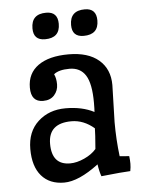

<svg xmlns="http://www.w3.org/2000/svg" viewBox="-50 -687 572 743"><g transform="rotate(-5 236.5 -315.5)"><path d="M388 -345 384 -201Q384 -133 392 -68L429 -65Q431 -49 431 -35.5Q431 -22 428 -7Q399 -6 315 3Q308 -16 304 -44Q226 15 169.5 15Q113 15 81.5 -21.5Q50 -58 50 -125.5Q50 -193 92.5 -232Q135 -271 199.5 -271Q264 -271 310 -247Q311 -258 311 -283Q311 -357 290.5 -389.5Q270 -422 228 -422Q186 -422 167 -406Q175 -390 175 -366Q175 -342 159.5 -324.5Q144 -307 116 -307Q69 -307 69 -362.5Q69 -418 111 -448Q153 -478 229 -478Q305 -478 346.5 -442.5Q388 -407 388 -345ZM306 -184Q265 -219 218 -219Q128 -219 128 -139Q128 -57 199 -57Q225 -57 254.5 -70.5Q284 -84 301 -104Q306 -164 306 -184ZM202 -599Q202 -544 144 -544Q99 -544 99 -590Q99 -646 157 -646Q202 -646 202 -599ZM352 -599Q352 -544 294 -544Q249 -544 249 -590Q249 -646 307 -646Q352 -646 352 -599Z"/></g></svg>

Font: Port Lligat Slab
Style: Regular
Weight: 400
Designer: Dario Muhafara, Eduardo Rodriguez Tunni
Foundry: Tipo
Version: Version 1.002